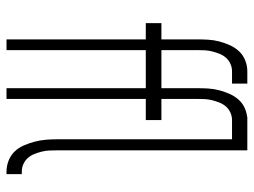

<svg xmlns="http://www.w3.org/2000/svg" viewBox="-115 -665 780 590"><g transform="rotate(90 275.0 -370.0)"><path d="M101 0V-428H51V-476H101V-585Q101 -603 102 -620Q103 -637 107.5 -654Q112 -671 119 -686.5Q126 -702 137.5 -714.5Q149 -727 165.5 -733.5Q182 -740 199 -740H237V-693H199Q187 -693 176 -688Q165 -683 157.5 -674.5Q150 -666 145.5 -655Q141 -644 138 -632Q135 -620 134.5 -608.5Q134 -597 134 -585V-476H237V-428H134V0ZM251 0V-428H201V-476H251V-585Q251 -603 252 -620Q253 -637 257.5 -654Q262 -671 269 -686.5Q276 -702 287.5 -714.5Q299 -727 315.5 -733.5Q332 -740 349 -740H387V-693H349Q337 -693 326 -688Q315 -683 307.5 -674.5Q300 -666 295.5 -655Q291 -644 288 -632Q285 -620 284.5 -608.5Q284 -597 284 -585V-476H349V-428H284V0ZM515 0H507Q490 0 473.5 -6.5Q457 -13 445.5 -25Q434 -37 427 -53Q420 -69 415.5 -86Q411 -103 409.5 -120Q408 -137 408 -155V-693H339V-740H442V-155Q442 -143 442.5 -131.5Q443 -120 446 -108Q449 -96 453.5 -85Q458 -74 465.5 -65.5Q473 -57 484 -52Q495 -47 507 -47H515Z"/></g></svg>

Font: Lode Dark Term
Style: Regular
Weight: 400
Monospace: yes
Designer: Belleve Invis
Foundry: Belleve Invis
Version: Version 29.2.0